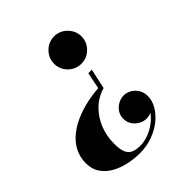

<svg xmlns="http://www.w3.org/2000/svg" viewBox="-211 -660 1031 1031"><g transform="rotate(-45 304.0 -145.0)"><path d="M254.5 240Q210.5 240 167 230.5Q123.5 221 88 200.8Q52.5 180.5 31.2 149Q10 117.5 10 73.5Q10 24 30.8 -14Q51.5 -52 86.2 -79.5Q121 -107 164.5 -125.2Q208 -143.5 253.8 -153.2Q299.5 -163 342 -165.5L361.5 -260H388L363 -145.5Q309.5 -130 271.2 -92.8Q233 -55.5 212.2 -4Q191.5 47.5 191.5 106.5Q191.5 141.5 199 165.2Q206.5 189 226.2 201Q246 213 282 213Q316.5 213 350.2 199.5Q384 186 412 163Q440 140 457 111.2Q474 82.5 474 52.5H500Q500 75 486.8 93.5Q473.5 112 453.2 123Q433 134 411 134Q388.5 134 367.8 122.5Q347 111 334 91.2Q321 71.5 321 46.5Q321 19.5 335 -0.5Q349 -20.5 369.8 -31Q390.5 -41.5 411 -41.5Q434 -41.5 454.5 -29.5Q475 -17.5 488 3.8Q501 25 501 52.5Q501 86 482.2 119.2Q463.5 152.5 429.8 179.8Q396 207 351.2 223.5Q306.5 240 254.5 240ZM371 -322Q342.5 -322 319 -336Q295.5 -350 281.2 -373.5Q267 -397 267 -425.5Q267 -454.5 281.2 -478Q295.5 -501.5 319 -515.8Q342.5 -530 371 -530Q400 -530 423.5 -515.8Q447 -501.5 461.2 -478Q475.5 -454.5 475.5 -425.5Q475.5 -397 461.2 -373.5Q447 -350 423.5 -336Q400 -322 371 -322Z"/></g></svg>

Font: Bodoni Moda 9pt ExtraBold
Style: Italic
Weight: 800
Italic angle: -13°
Designer: Owen Earl
Foundry: indestructible type
Version: Version 2.004